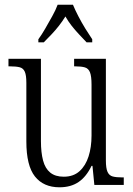

<svg xmlns="http://www.w3.org/2000/svg" viewBox="-20 -786 566 816"><path d="M233 10Q165 10 128.5 -36Q92 -82 92 -185V-434Q92 -466 85.5 -481Q79 -496 64 -500Q49 -504 23 -504H16V-536H154V-186Q154 -138 163 -104Q172 -70 193.5 -52.5Q215 -35 251 -35Q292 -35 318 -58.5Q344 -82 356.5 -121.5Q369 -161 369 -210V-426Q369 -462 362.5 -478.5Q356 -495 341 -499.5Q326 -504 300 -504H295V-536H430V-104Q430 -71 437 -55.5Q444 -40 459 -36Q474 -32 499 -32H506V0H381L373 -81H369Q347 -35 314 -12.5Q281 10 233 10ZM143 -619Q157 -638 172 -664Q187 -690 202 -717Q217 -744 225 -766H290Q299 -744 313 -717Q327 -690 343 -664Q359 -638 372 -619V-606H348Q331 -624 315 -641Q299 -658 284.5 -676.5Q270 -695 258 -716Q245 -695 230.5 -676.5Q216 -658 200 -641Q184 -624 166 -606H143Z"/></svg>

Font: Noto Serif Khmer Condensed Light
Style: Regular
Weight: 300
Width: 3
Designer: Danh Hong and the Monotype Design Team
Foundry: Monotype Imaging Inc.
Version: Version 2.004